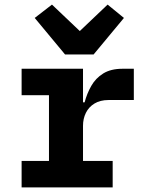

<svg xmlns="http://www.w3.org/2000/svg" viewBox="-20 -815 640 835"><path d="M74 -115H193V-401H74V-516H341V-370H348Q358 -408 377 -441.5Q396 -475 429 -495.5Q462 -516 513 -516H562V-380H452Q416 -380 391.1 -364.9Q366.2 -349.9 353.6 -324.4Q341 -298.9 341 -268V-115H470V0H74ZM263 -578 131 -737 206 -795 327 -680 448 -795 519 -737 387 -578Z"/></svg>

Font: Lilex
Style: Regular
Weight: 400
Monospace: yes
Designer: Mike Abbink, Paul van der Laan, Pieter van Rosmalen, Mikhael Khrustik
Foundry: Mikhael Khrustik
Version: Version 2.510